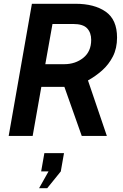

<svg xmlns="http://www.w3.org/2000/svg" viewBox="-20 -720 653 1017"><path d="M26 0 149 -700H380Q480 -700 540 -658Q600 -616 600 -521Q600 -464 578 -421Q556 -378 521 -347Q486 -316 446 -294L546 0H413L321 -260H199L153 0ZM220 -380H320Q379 -380 421 -413.5Q463 -447 463 -509Q463 -547 441.5 -570Q420 -593 367 -593H258ZM230 277H187L237 188H198L215 91H319L302 188Z"/></svg>

Font: Cabin VF Beta
Style: Italic
Weight: 400
Italic angle: -7°
Designer: Pablo Impallari
Foundry: Pablo Impallari. http://www.impallari.com Igino Marini. http://www.ikern.com
Version: Version 2.300